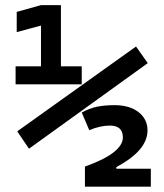

<svg xmlns="http://www.w3.org/2000/svg" viewBox="-20 -713 626 734"><path d="M90.8 -144.5 45.9 -210.9 500 -535.2 544.9 -471.7ZM136.7 -390.6V-693.4H212.9V-390.6ZM39.6 -390.6V-459.5H140.6V-390.6ZM208.5 -390.6V-459.5H292.5V-390.6ZM43.9 -590.3V-667.5L136.7 -693.4V-615.2ZM304.7 0.5V-76.2Q377.4 -102.1 413.6 -130.1Q449.7 -158.2 449.7 -187.5Q449.7 -232.9 399.9 -232.9Q362.8 -232.9 321.3 -215.3L292.5 -282.7Q321.3 -298.8 350.3 -304.9Q379.4 -311 418 -311Q475.1 -311 509.5 -284.4Q543.9 -257.8 543.9 -214.4Q543.9 -176.3 514.4 -141.4Q484.9 -106.4 424.8 -74.2V0.5ZM317.4 0.5V-67.9H556.6V0.5Z"/></svg>

Font: Cascadia Mono
Style: Regular
Weight: 400
Monospace: yes
Designer: Aaron Bell
Foundry: Saja Typeworks
Version: Version 2102.003